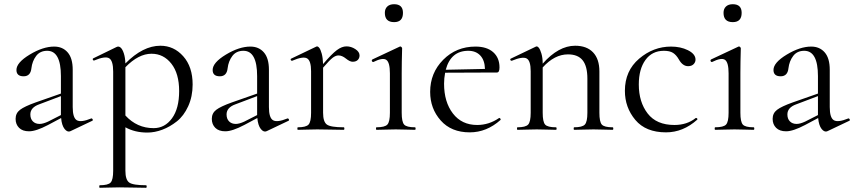

<svg xmlns="http://www.w3.org/2000/svg" viewBox="-20 -616 4052 911"><path d="M413 -54Q417 -55 419.5 -50Q422 -45 418 -43L315 6Q300 13 286.5 -4Q273 -21 270 -56L208 -23Q151 7 118 7Q87 7 70.5 -9.5Q54 -26 54 -52Q54 -79 75 -95Q96 -111 149 -130L269 -172V-255Q269 -375 204 -375Q170 -375 151.5 -350.5Q133 -326 129 -292Q125 -254 92 -254Q58 -254 58 -284Q58 -319 121 -357Q184 -395 237 -395Q277 -395 301 -367.5Q325 -340 325 -285V-108Q325 -57 344.5 -45.5Q364 -34 413 -54ZM208 -39 269 -70V-76V-160L166 -121Q124 -106 124 -73Q124 -52 136 -40Q148 -28 168 -28Q184 -28 208 -39Z M741 -399Q805 -399 849.5 -349Q894 -299 894 -215Q894 -158 873 -112Q852 -66 819 -40Q786 -14 750 -0.5Q714 13 679 13Q620 13 575 -12V194Q575 237 593 250Q611 263 673 263Q676 263 676 269Q676 275 673 275Q656 275 613.5 274Q571 273 546 273Q527 273 495.5 274Q464 275 453 275Q451 275 451 269Q451 263 453 263Q493 263 505 250Q517 237 517 194V-276Q517 -328 498 -339.5Q479 -351 427 -329Q425 -328 422.5 -330Q420 -332 420 -335Q420 -338 422 -339L533 -393Q543 -398 552 -390.5Q561 -383 567.5 -363Q574 -343 575 -315Q658 -399 741 -399ZM709 -8Q762 -8 796 -54.5Q830 -101 830 -184Q830 -267 793 -314Q756 -361 699 -361Q637 -361 575 -297V-68Q630 -8 709 -8Z M1344 -54Q1348 -55 1350.5 -50Q1353 -45 1349 -43L1246 6Q1231 13 1217.5 -4Q1204 -21 1201 -56L1139 -23Q1082 7 1049 7Q1018 7 1001.5 -9.5Q985 -26 985 -52Q985 -79 1006 -95Q1027 -111 1080 -130L1200 -172V-255Q1200 -375 1135 -375Q1101 -375 1082.5 -350.5Q1064 -326 1060 -292Q1056 -254 1023 -254Q989 -254 989 -284Q989 -319 1052 -357Q1115 -395 1168 -395Q1208 -395 1232 -367.5Q1256 -340 1256 -285V-108Q1256 -57 1275.5 -45.5Q1295 -34 1344 -54ZM1139 -39 1200 -70V-76V-160L1097 -121Q1055 -106 1055 -73Q1055 -52 1067 -40Q1079 -28 1099 -28Q1115 -28 1139 -39Z M1686 -353Q1686 -340 1677.5 -331.5Q1669 -323 1653 -323Q1640 -323 1621.5 -338Q1603 -353 1586 -353Q1573 -353 1558.5 -342Q1544 -331 1513 -295V-81Q1513 -38 1531 -25Q1549 -12 1611 -12Q1614 -12 1614 -6Q1614 0 1611 0Q1594 0 1551.5 -1Q1509 -2 1485 -2Q1466 -2 1435 -1Q1404 0 1393 0Q1391 0 1391 -6Q1391 -12 1393 -12Q1432 -12 1444 -25Q1456 -38 1456 -81V-278Q1456 -328 1437 -339Q1418 -350 1367 -328Q1364 -327 1361.5 -329Q1359 -331 1359 -334Q1359 -337 1362 -338L1481 -395Q1487 -398 1494 -390Q1501 -382 1506.5 -361.5Q1512 -341 1513 -312Q1554 -360 1578 -378Q1602 -396 1624 -396Q1646 -396 1666 -383Q1686 -370 1686 -353Z M1850 -511Q1806 -511 1806 -555Q1806 -574 1817.5 -585Q1829 -596 1850 -596Q1892 -596 1892 -555Q1892 -511 1850 -511ZM1766 0Q1764 0 1764 -6Q1764 -12 1766 -12Q1806 -12 1818 -25Q1830 -38 1830 -81V-268Q1830 -320 1813 -332Q1796 -344 1752 -322Q1749 -321 1746.5 -323.5Q1744 -326 1744 -329Q1744 -332 1747 -334L1877 -395Q1880 -397 1884 -393.5Q1888 -390 1888 -387Q1888 -383 1887.5 -366.5Q1887 -350 1886.5 -323.5Q1886 -297 1886 -269V-81Q1886 -38 1897.5 -25Q1909 -12 1949 -12Q1952 -12 1952 -6Q1952 0 1949 0Q1938 0 1907.5 -1Q1877 -2 1858 -2Q1839 -2 1808 -1Q1777 0 1766 0Z M2348 -56Q2349 -57 2351.5 -55.5Q2354 -54 2355 -51.5Q2356 -49 2355 -47Q2289 12 2209 12Q2121 12 2071 -44.5Q2021 -101 2021 -180Q2021 -270 2083 -332.5Q2145 -395 2236 -395Q2290 -395 2320 -368.5Q2350 -342 2350 -296Q2350 -272 2338 -272L2092 -271Q2087 -244 2087 -219Q2087 -132 2129 -77.5Q2171 -23 2244 -23Q2300 -23 2348 -56ZM2202 -375Q2119 -375 2095 -285L2281 -289Q2280 -330 2259 -352.5Q2238 -375 2202 -375Z M2887 -12Q2890 -12 2890 -6Q2890 0 2887 0Q2876 0 2845 -1Q2814 -2 2796 -2Q2777 -2 2746 -1Q2715 0 2704 0Q2702 0 2702 -6Q2702 -12 2704 -12Q2743 -12 2755 -25Q2767 -38 2767 -81V-243Q2767 -302 2744.5 -330Q2722 -358 2675 -358Q2611 -358 2555 -296V-81Q2555 -38 2566.5 -25Q2578 -12 2618 -12Q2621 -12 2621 -6Q2621 0 2618 0Q2607 0 2576 -1Q2545 -2 2527 -2Q2508 -2 2477 -1Q2446 0 2435 0Q2433 0 2433 -6Q2433 -12 2435 -12Q2474 -12 2486 -25Q2498 -38 2498 -81V-278Q2498 -328 2479 -338.5Q2460 -349 2409 -328Q2406 -327 2403.5 -329Q2401 -331 2401 -334Q2401 -337 2404 -338L2523 -395Q2529 -398 2536 -390Q2543 -382 2549 -361.5Q2555 -341 2555 -314Q2630 -399 2709 -399Q2764 -399 2794 -367.5Q2824 -336 2824 -277V-81Q2824 -38 2835.5 -25Q2847 -12 2887 -12Z M3140 12Q3044 12 2994.5 -47Q2945 -106 2945 -185Q2945 -280 3012.5 -337.5Q3080 -395 3164 -395Q3209 -395 3243.5 -378Q3278 -361 3280 -336Q3281 -322 3271.5 -312Q3262 -302 3245 -302Q3219 -302 3201 -334Q3189 -355 3173.5 -365Q3158 -375 3130 -375Q3074 -375 3042.5 -331.5Q3011 -288 3011 -215Q3011 -132 3053 -77.5Q3095 -23 3180 -23Q3240 -23 3281 -56Q3283 -57 3285.5 -55.5Q3288 -54 3289 -52Q3290 -50 3288 -48Q3221 12 3140 12Z M3457 -511Q3413 -511 3413 -555Q3413 -574 3424.5 -585Q3436 -596 3457 -596Q3499 -596 3499 -555Q3499 -511 3457 -511ZM3373 0Q3371 0 3371 -6Q3371 -12 3373 -12Q3413 -12 3425 -25Q3437 -38 3437 -81V-268Q3437 -320 3420 -332Q3403 -344 3359 -322Q3356 -321 3353.5 -323.5Q3351 -326 3351 -329Q3351 -332 3354 -334L3484 -395Q3487 -397 3491 -393.5Q3495 -390 3495 -387Q3495 -383 3494.5 -366.5Q3494 -350 3493.5 -323.5Q3493 -297 3493 -269V-81Q3493 -38 3504.5 -25Q3516 -12 3556 -12Q3559 -12 3559 -6Q3559 0 3556 0Q3545 0 3514.5 -1Q3484 -2 3465 -2Q3446 -2 3415 -1Q3384 0 3373 0Z M4005 -54Q4009 -55 4011.5 -50Q4014 -45 4010 -43L3907 6Q3892 13 3878.5 -4Q3865 -21 3862 -56L3800 -23Q3743 7 3710 7Q3679 7 3662.5 -9.5Q3646 -26 3646 -52Q3646 -79 3667 -95Q3688 -111 3741 -130L3861 -172V-255Q3861 -375 3796 -375Q3762 -375 3743.5 -350.5Q3725 -326 3721 -292Q3717 -254 3684 -254Q3650 -254 3650 -284Q3650 -319 3713 -357Q3776 -395 3829 -395Q3869 -395 3893 -367.5Q3917 -340 3917 -285V-108Q3917 -57 3936.5 -45.5Q3956 -34 4005 -54ZM3800 -39 3861 -70V-76V-160L3758 -121Q3716 -106 3716 -73Q3716 -52 3728 -40Q3740 -28 3760 -28Q3776 -28 3800 -39Z"/></svg>

Font: Cormorant
Style: Regular
Weight: 400
Designer: Christian Thalmann (Catharsis Fonts)
Version: Version 1.000;PS 001.000;hotconv 1.0.70;makeotf.lib2.5.58329